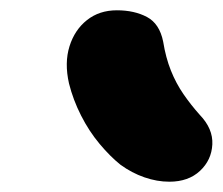

<svg xmlns="http://www.w3.org/2000/svg" viewBox="-20 -830 433 373"><path d="M309 -477Q285 -477 260.5 -485.5Q236 -494 214 -510Q194 -526 173.5 -550.5Q153 -575 137.5 -605.5Q122 -636 114 -668Q105 -708 115 -740Q125 -772 149 -791Q173 -810 207 -810Q241 -810 265.5 -797Q290 -784 297 -749Q302 -718 312 -693Q322 -668 336.5 -647Q351 -626 368 -607Q394 -580 392.5 -549.5Q391 -519 368.5 -498Q346 -477 309 -477Z"/></svg>

Font: Shantell Sans ExtraBold
Style: Italic
Weight: 800
Italic angle: -11°
Designer: Stephen Nixon, Anya Danilova, Shantell Martin
Foundry: Arrow Type
Version: Version 1.011;[c5ecc13dd]